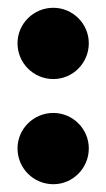

<svg xmlns="http://www.w3.org/2000/svg" viewBox="-20 -463 273 493"><path d="M208 -352C208 -301 167 -260 117 -260C66 -260 25 -301 25 -352C25 -402 66 -443 117 -443C167 -443 208 -402 208 -352ZM208 -82C208 -31 167 10 117 10C66 10 25 -31 25 -82C25 -132 66 -173 117 -173C167 -173 208 -132 208 -82Z"/></svg>

Font: Ouroboros
Style: Regular
Weight: 400
Designer: Ariel Martín Pérez
Foundry: Velvetyne Type Foundry
Version: Version 2.001;hotconv 1.0.109;makeotfexe 2.5.65596